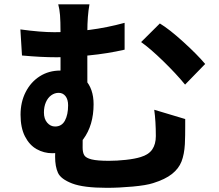

<svg xmlns="http://www.w3.org/2000/svg" viewBox="-20 -832 1040 910"><path d="M394 -681Q393.8 -614.2 393.9 -573.8Q394 -533.4 394 -463V-379.4L266.8 -427.6Q267 -487 266.9 -523.4Q266.8 -559.8 266.8 -621.6V-681Q266.8 -731 264.5 -760Q262.2 -789 256 -811.6H404Q394 -756.4 394 -681ZM952.4 -528.8 857.2 -431Q814.6 -483 753.2 -542.7Q691.8 -602.4 648.8 -632.6L737.6 -720.8Q783 -693.4 849.5 -632.9Q916 -572.4 952.4 -528.8ZM238.2 -679.4Q318.2 -679.4 402.5 -690.1Q486.8 -700.8 570.6 -723.8V-596.6Q489.8 -578 400.7 -569.3Q311.6 -560.6 247.6 -560.6Q174.4 -560.6 84.2 -569L76.6 -692.6Q172 -679.4 238.2 -679.4ZM371.6 -132.8Q371.6 -109.2 379.4 -96.2Q387.2 -83.2 414.2 -76.5Q441.2 -69.8 496 -69.8Q534.4 -69.8 576.7 -74.4Q619 -79 646.6 -87.6Q684.8 -99 701.7 -123.9Q718.6 -148.8 718.6 -187Q718.6 -257.4 711 -311.8L857.8 -267.8V-234Q857.8 -211.6 857.5 -191.3Q857.2 -171 856.2 -148.8Q853.4 -100.2 840.3 -66.6Q827.2 -33 795.2 -7.5Q763.2 18 705.4 36Q673.6 46.4 608.7 52.3Q543.8 58.2 486.6 58.2Q375.6 58.2 321.9 37.5Q268.2 16.8 254.7 -13.1Q241.2 -43 241.2 -88.8Q242 -140.6 243 -188.2L372.8 -226.2Q372.2 -197.2 371.9 -179.6Q371.6 -162 371.6 -132.8ZM227.8 -105.8Q188 -105.8 153.6 -125.2Q119.2 -144.6 98.3 -185.6Q77.4 -226.6 77.4 -288.2Q77.4 -348.2 101.7 -395.8Q126 -443.4 168.6 -470.5Q211.2 -497.6 265.8 -497.6Q343.4 -497.6 383.5 -454.4Q423.6 -411.2 423.6 -338.2Q423.6 -238.4 374.6 -172.1Q325.6 -105.8 227.8 -105.8ZM302.8 -332.8Q302.8 -360.6 290.5 -376.3Q278.2 -392 258 -392Q239 -392 222.8 -380.3Q206.6 -368.6 197.4 -347.3Q188.2 -326 188.2 -298.8Q188.2 -268.4 203.8 -250.4Q219.4 -232.4 241 -232.4Q272.6 -232.4 287.7 -260.4Q302.8 -288.4 302.8 -332.8Z"/></svg>

Font: 寒蝉端黑体 Light
Style: Regular
Weight: 300
Designer: ChillDuanSans {Warren2060}; 
Source Han Sans {Ryoko NISHIZUKA 西塚涼子 (kana, bopomofo & ideographs); Paul D. Hunt (Latin, G
Foundry: ChillType&Adobe
Version: Version 1.300;Glyphs 3.3 (3306)